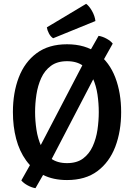

<svg xmlns="http://www.w3.org/2000/svg" viewBox="-20 -928 701 1004"><path d="M438.5 -640 495.5 -740.5Q515.5 -737.5 536.8 -726Q558 -714.5 569.5 -700L502 -579.5L223 -44L165.5 56Q146 53 124.8 41.5Q103.5 30 91.5 15.5L159.5 -105ZM163.5 -342Q163.5 -297 170.5 -250.2Q177.5 -203.5 195.5 -163.5Q213.5 -123.5 246.5 -99.2Q279.5 -75 330.5 -75Q382 -75 414.5 -99.2Q447 -123.5 465 -163.5Q483 -203.5 489.8 -250.2Q496.5 -297 496.5 -342Q496.5 -387 489.8 -433.5Q483 -480 465 -519.8Q447 -559.5 414.5 -583.8Q382 -608 330.5 -608Q279.5 -608 246.5 -583.8Q213.5 -559.5 195.5 -519.8Q177.5 -480 170.5 -433.5Q163.5 -387 163.5 -342ZM47.5 -342Q47.5 -443 78.2 -523.2Q109 -603.5 171.8 -650Q234.5 -696.5 330.5 -696.5Q427 -696.5 489.8 -649.5Q552.5 -602.5 583 -522.5Q613.5 -442.5 613.5 -342Q613.5 -241 582.8 -160.5Q552 -80 489.5 -33.2Q427 13.5 330.5 13.5Q258 13.5 204.8 -13.5Q151.5 -40.5 116.5 -89Q81.5 -137.5 64.5 -202Q47.5 -266.5 47.5 -342ZM430.5 -908Q446.5 -896.5 461.2 -870.5Q476 -844.5 479 -818L258 -728Q245 -736 236 -753Q227 -770 225 -785Z"/></svg>

Font: Signika Negative Medium
Style: Regular
Weight: 500
Designer: Anna Giedry
Foundry: Anna Giedry
Version: Version 2.001